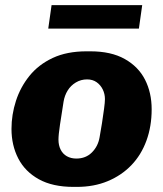

<svg xmlns="http://www.w3.org/2000/svg" viewBox="-20 -722 640 752"><path d="M268 10Q186 10 132 -20Q78 -50 51.5 -101.5Q25 -153 25 -217Q25 -273 42.5 -327Q60 -381 95.5 -425Q131 -469 186.5 -495Q242 -521 319 -521H334Q415 -521 468.5 -491Q522 -461 548 -410Q574 -359 574 -294Q574 -227 553.5 -171Q533 -115 494.5 -75Q456 -35 402 -12.5Q348 10 281 10ZM279 -101Q316 -101 340 -125Q364 -149 370 -184Q375 -210 379.5 -240Q384 -270 387.5 -295.5Q391 -321 391 -334Q391 -354 382.5 -371.5Q374 -389 358.5 -400Q343 -411 321 -411Q297 -411 277 -399Q257 -387 245 -367.5Q233 -348 229 -324Q221 -274 215 -234Q209 -194 209 -175Q209 -153 217.5 -136Q226 -119 242 -110Q258 -101 279 -101ZM169 -610 182 -702H537L524 -610Z"/></svg>

Font: Chivo Mono Medium ExtraBold
Style: Italic
Weight: 800
Italic angle: -8.05°
Monospace: yes
Version: Version 1.008